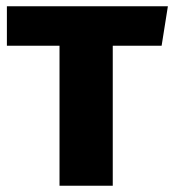

<svg xmlns="http://www.w3.org/2000/svg" viewBox="-20 -593 556 613"><path d="M516 -573H2V-447H170V0H340V-447H496Z"/></svg>

Font: Glow Sans SC Normal ExtraBold
Style: Regular
Weight: 800
Designer: Ryoko NISHIZUKA (kana, bopomofo & ideographs); Paul D. Hunt (Latin, Greek & Cyrillic); Sandoll Communications, Soo-young
Version: Version 0.93